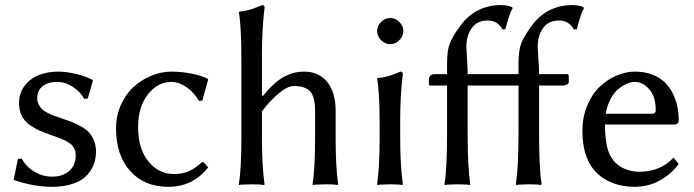

<svg xmlns="http://www.w3.org/2000/svg" viewBox="-20 -718 2705 748"><path d="M49.8 -99.1 64.9 -100.1Q82 -67.9 114.5 -48.8Q147 -29.8 183.1 -29.8Q224.1 -29.8 249.5 -51.8Q274.9 -73.7 274.9 -112.8Q274.9 -120.6 273.7 -127.4Q272.5 -134.3 268.6 -140.4Q264.6 -146.5 262 -150.6Q259.3 -154.8 251.5 -159.7Q243.7 -164.6 240.2 -167.2Q236.8 -169.9 225.6 -174.3Q214.4 -178.7 210.4 -180.4Q206.5 -182.1 192.4 -187.3Q178.2 -192.4 173.8 -193.8Q147.5 -203.6 134.5 -209Q121.6 -214.4 103 -226.3Q84.5 -238.3 74.2 -252Q54.2 -276.9 54.2 -316.9Q54.2 -356.4 76.9 -385Q99.6 -413.6 133.1 -426.3Q166.5 -439 205.1 -439Q240.7 -439 278.3 -429.4Q315.9 -419.9 339.8 -407.2L341.8 -403.8L321.8 -334L308.1 -333Q295.4 -357.4 266.1 -378.2Q236.8 -398.9 201.2 -398.9Q167.5 -398.9 146.2 -382.3Q125 -365.7 125 -335.9Q125 -322.3 131.1 -310.5Q137.2 -298.8 144.8 -291.7Q152.3 -284.7 166.7 -277.6Q181.2 -270.5 189.2 -267.6Q197.3 -264.6 213.4 -259.3Q216.3 -258.3 217.8 -257.8Q244.1 -249 260 -242.7Q275.9 -236.3 296.1 -225.1Q316.4 -213.9 327.4 -201.4Q338.4 -189 346.2 -169.9Q354 -150.9 354 -127Q354 -108.9 349.9 -91.6Q345.7 -74.2 334 -55.2Q322.3 -36.1 304 -22.2Q285.6 -8.3 254.6 0.7Q223.6 9.8 184.1 9.8Q109.9 9.8 33.2 -17.1Z M647 -398.9Q594.7 -398.9 556.4 -350.6Q518.1 -302.2 518.1 -223.1Q518.1 -138.2 558.1 -89.1Q598.1 -40 658.2 -40Q690.4 -40 714.8 -50.5Q739.3 -61 768.1 -86.9H772L791 -65.9Q731.4 9.8 636.2 9.8Q542 9.8 487.1 -51.8Q432.1 -113.3 432.1 -217.8Q432.1 -267.1 451.2 -309.6Q470.2 -352.1 501 -379.9Q531.7 -407.7 570.3 -423.3Q608.9 -439 647.9 -439Q685.5 -439 725.8 -431.2Q766.1 -423.3 789.1 -411.1L791 -408.2L768.1 -326.2L754.9 -325.2Q735.4 -358.9 705.8 -378.9Q676.3 -398.9 647 -398.9Z M1207.5 -180.2V-285.2Q1207.5 -342.3 1187.7 -362.5Q1168 -382.8 1125.5 -382.8Q1100.1 -382.8 1066.4 -354.7Q1032.7 -326.7 1000.5 -284.2V-180.2Q1000.5 -70.8 1010.7 0L1008.8 2.9Q994.6 0 960.4 0Q944.8 0 932.6 1Q920.4 1 916 2L911.6 2.9L910.6 0Q920.4 -63 920.4 -180.2V-481Q920.4 -616.7 910.6 -669.9L912.6 -672.9Q926.8 -673.8 941.2 -677.2Q955.6 -680.7 961.7 -682.6Q967.8 -684.6 983.9 -691.2Q1000 -697.8 1001.5 -698.2Q1010.7 -698.2 1010.7 -688Q1000.5 -607.4 1000.5 -501V-347.2L1004.4 -344.2Q1045.9 -396 1084 -417.5Q1122.1 -439 1165.5 -439Q1221.2 -439 1254.4 -399.2Q1287.6 -359.4 1287.6 -284.2V-180.2Q1287.6 -67.4 1297.4 0L1295.4 2.9Q1281.7 0 1247.6 0Q1231.9 0 1219.7 1Q1207.5 1 1203.1 2L1198.7 2.9L1197.8 0Q1207.5 -63 1207.5 -180.2Z M1459 -234.9Q1459 -357.4 1449.2 -411.1L1451.2 -414.1Q1462.4 -415 1472.7 -416.7Q1482.9 -418.5 1493.2 -421.6Q1503.4 -424.8 1508.8 -426.5Q1514.2 -428.2 1525.9 -433.1Q1537.6 -438 1540 -439Q1549.3 -439 1549.3 -429.2Q1539.1 -349.1 1539.1 -251V-180.2Q1539.1 -75.2 1549.3 0L1547.4 2.9Q1533.2 0 1499 0Q1483.4 0 1471.2 1Q1459 1 1454.6 2L1450.2 2.9L1449.2 0Q1459 -67.9 1459 -180.2ZM1464.6 -561.5Q1449.2 -577.1 1449.2 -597.2Q1449.2 -617.2 1464.6 -632.6Q1480 -647.9 1500 -647.9Q1520 -647.9 1535.6 -632.6Q1551.3 -617.2 1551.3 -597.2Q1551.3 -577.1 1535.6 -561.5Q1520 -545.9 1500 -545.9Q1480 -545.9 1464.6 -561.5Z M2054.7 -622.1Q2082 -658.7 2121.8 -678.5Q2161.6 -698.2 2209 -698.2Q2239.3 -698.2 2253.9 -689L2254.9 -686Q2242.7 -665.5 2227.1 -604L2215.8 -603Q2196.3 -638.2 2157.7 -638.2Q2117.2 -638.2 2095.9 -608.9Q2074.7 -579.6 2074.7 -535.2Q2074.7 -526.9 2077.4 -489.7Q2080.1 -452.6 2080.1 -439V-429.2H2188Q2195.8 -429.2 2195.8 -422.9V-397.9Q2195.8 -392.1 2188.2 -388.4Q2180.7 -384.8 2172.9 -384.8H2080.1V-200.2Q2080.1 -67.4 2089.8 0L2087.9 2.9Q2074.2 0 2040 0Q2024.4 0 2012.2 1Q2000 1 1995.1 2L1990.7 2.9L1989.7 0Q2000 -66.4 2000 -200.2V-384.8H1895H1874H1801.8V-200.2Q1801.8 -70.8 1812 0L1810.1 2.9Q1795.9 0 1761.7 0Q1746.1 0 1733.9 1Q1721.7 1 1717.3 2L1712.9 2.9L1711.9 0Q1721.7 -63 1721.7 -200.2V-384.8H1655.8Q1650.9 -384.8 1650.9 -391.1V-409.2Q1650.9 -416.5 1656.2 -422.9Q1661.6 -429.2 1673.8 -429.2H1721.7V-469.2Q1721.7 -498 1724.6 -518.3Q1727.5 -538.6 1736.3 -557.4Q1745.1 -576.2 1752.4 -587.6Q1759.8 -599.1 1776.9 -622.1Q1804.2 -658.7 1843.8 -678.5Q1883.3 -698.2 1930.7 -698.2Q1961.4 -698.2 1976.1 -689L1977.1 -686Q1963.9 -664.1 1948.7 -604L1938 -603Q1918.5 -638.2 1879.9 -638.2Q1839.4 -638.2 1818.1 -608.9Q1796.9 -579.6 1796.9 -535.2Q1796.9 -526.9 1799.3 -489.7Q1801.8 -452.6 1801.8 -439V-429.2H1892.1H1909.7H2000V-469.2Q2000 -522.9 2011.5 -551.3Q2022.9 -579.6 2054.7 -622.1Z M2604 -104 2624 -79.1Q2594.2 -38.6 2549.6 -14.4Q2504.9 9.8 2452.6 9.8Q2402.3 9.8 2361.1 -7.6Q2319.8 -24.9 2293.9 -56.2Q2249 -109.4 2249 -209Q2249 -261.7 2267.6 -306.4Q2286.1 -351.1 2315.7 -379.4Q2345.2 -407.7 2381.3 -423.3Q2417.5 -439 2453.6 -439Q2491.7 -439 2521.7 -427.2Q2551.8 -415.5 2570.6 -396.7Q2589.4 -377.9 2601.8 -352.5Q2614.3 -327.1 2619.1 -302Q2624 -276.9 2624 -250Q2624 -232.9 2606 -232.9H2336.9Q2336.9 -144.5 2360.8 -106Q2379.4 -75.7 2409.4 -62.3Q2439.5 -48.8 2469.7 -48.8Q2553.2 -48.8 2604 -104ZM2339.8 -274.9H2521Q2534.7 -274.9 2534.7 -289.1Q2534.7 -341.3 2509.5 -370.1Q2484.4 -398.9 2453.6 -398.9Q2445.3 -398.9 2434.6 -396.2Q2423.8 -393.6 2408.7 -385Q2393.6 -376.5 2380.6 -363.5Q2367.7 -350.6 2356.2 -327.4Q2344.7 -304.2 2339.8 -274.9Z"/></svg>

Font: Linux Biolinum
Style: Regular
Weight: 400
Designer: Philipp H. Poll
Foundry: Philipp H. Poll
Version: Version 0.6.4